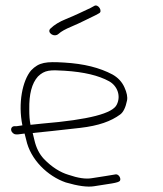

<svg xmlns="http://www.w3.org/2000/svg" viewBox="-20 -711 595 703"><path d="M194.8 -587.3C203.7 -595.6 219.4 -604.4 242 -613.8C278 -628.9 303.2 -643 329.2 -655L342 -662C358 -668.8 339.1 -698.7 324.5 -689L311.7 -682C285.3 -669.8 258.1 -656 220.8 -640.9C197.5 -631.5 179 -620.2 165.3 -607C149.3 -593.1 177.7 -571.5 194.8 -587.3ZM91.7 -254C88.5 -269.3 87 -288.3 87.2 -311C86.3 -365.9 96.3 -405.9 119 -431C144 -455.2 164.1 -455.3 216.3 -452C288 -447.5 341 -434.6 379.4 -413.5C409.1 -397.2 423.8 -360.5 407.6 -328C393 -296.1 308 -272.9 134.5 -258.5C117.7 -256.8 103.5 -255.3 91.7 -254ZM20.9 -234.5C22.3 -226.2 30.3 -219 38.5 -219H46.5L70 -222L75.7 -200C91.2 -126.3 154.8 -65.8 220.8 -43C265.9 -29.8 300.4 -25.2 324.3 -29.1C348.2 -33 370.7 -36.4 389.5 -39.3C407 -42.2 416.8 -45.4 419.1 -49C424.6 -57.7 413.8 -76.8 400.2 -72L366.9 -66.5C354.4 -64.8 337.3 -62.2 315.7 -58.5C294 -54.8 265.7 -58.9 230.6 -71C200.8 -79.8 169.7 -99.1 140.9 -128.9C124.1 -146.8 112.5 -169.7 106.1 -197.5C103.7 -207.8 101.6 -216.7 99.7 -224C159.1 -230.4 171.8 -230.9 273.9 -242.8C341.3 -250.6 386.5 -267 420.1 -291.8C431.6 -300.3 439.9 -317.4 445.1 -343C447.7 -355.7 444.5 -371.8 435.5 -391.5C426.6 -411.2 412.2 -426.7 392.3 -438C345.1 -463.1 287.9 -477.7 214.3 -482C149.6 -485.8 123.2 -483.8 93.6 -453C62.3 -415.5 45.4 -333.2 62 -252C50.4 -250 43.5 -249 41.5 -249H33.5C25.3 -249 19.6 -242.9 20.9 -234.5Z"/></svg>

Font: MewTooHand
Style: WideLta
Weight: 400
Designer: Mew Too, Robert Jablonski
Version: Version 0.77